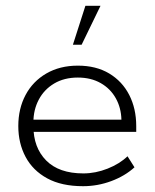

<svg xmlns="http://www.w3.org/2000/svg" viewBox="-20 -631 532 661"><path d="M266 10Q192 10 142.5 -17Q93 -44 68 -91Q43 -138 43 -197Q43 -257 68 -304Q93 -351 139.5 -378Q186 -405 248 -405Q311 -405 356 -378Q401 -351 425 -304Q449 -257 449 -197V-177H77V-219H398Q397 -260 378.5 -293Q360 -326 326.5 -345Q293 -364 248 -364Q201 -364 166.5 -343.5Q132 -323 113.5 -288Q95 -253 95 -210V-197Q95 -123 139 -78.5Q183 -34 267 -34Q309 -34 350.5 -50.5Q392 -67 419 -93L443 -55Q410 -25 363 -7.5Q316 10 266 10ZM231 -477 274 -611H326L261 -477Z"/></svg>

Font: Rokkitt SemiBold Light
Style: Regular
Weight: 300
Version: Version 3.103